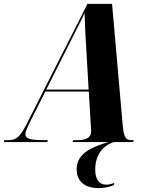

<svg xmlns="http://www.w3.org/2000/svg" viewBox="-77 -734 771 992"><path d="M-57 0H167L170 -10H144C80 -10 54 -18 54 -40C54 -55 63 -73 77 -102L157 -261H382L392 -87C393 -76 394 -64 394 -55C394 -21 364 -10 325 -10H301L298 0H483C411 22 319 52 319 141C319 203 362 238 432 238C461 238 490 232 512 222L513 211C499 217 487 220 471 220C439 220 415 197 415 142C415 66 454 20 510 0H611L614 -10H603C567 -10 562 -32 556 -98L502 -714H375L59 -90C26 -24 3 -10 -31 -10H-54ZM263 -472C304 -555 339 -620 360 -666C361 -619 365 -537 369 -478L381 -271H162Z"/></svg>

Font: Noto Serif Display Condensed ExtraBold
Style: Italic
Weight: 800
Width: 3
Italic angle: -12°
Designer: Monotype Design Team
Foundry: Monotype Imaging Inc.
Version: Version 2.009